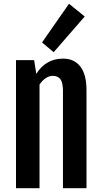

<svg xmlns="http://www.w3.org/2000/svg" viewBox="-20 -988 539 1008"><path d="M64 0V-672.4H159.2L170.4 -600.6V-600.1Q220.7 -680.2 311 -680.2Q370.1 -680.2 402.1 -638.2Q434.1 -596.2 434.1 -515.1V0H310.5V-510.7Q310.5 -553.7 297.4 -571.8Q284.2 -589.8 256.8 -589.8Q238.3 -589.8 220 -577.6Q201.7 -565.4 187.5 -543.9V0ZM261.7 -713.9 200.7 -765.1 342.3 -968.3 424.8 -901.4Z"/></svg>

Font: FjallaOne
Style: Regular
Weight: 400
Designer: Irina Smirnova
Foundry: Irina Smirnova
Version: Version 1.001